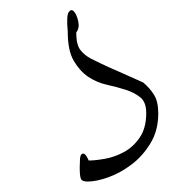

<svg xmlns="http://www.w3.org/2000/svg" viewBox="-20 -86 374 375"><path d="M135.7 241.2Q135.7 232.4 136.2 225.1Q136.7 217.8 139.2 215.3Q141.6 212.9 145 214.8Q148.4 216.8 153.3 227.5Q166 227.5 185.1 224.1Q204.1 220.7 222.2 210.9Q240.2 201.2 252.9 182.6Q265.6 164.1 265.6 134.8Q265.6 113.3 253.9 104Q242.2 94.7 225.6 89.4Q209 84 189 79.6Q168.9 75.2 152.3 64Q135.7 52.7 124 32.7Q112.3 12.7 112.3 -24.4Q109.4 -55.7 114.3 -62.5Q119.1 -69.3 124.5 -63.5Q129.9 -57.6 132.8 -44.4Q135.7 -31.2 128.9 -22.5Q128.9 1 136.7 11.2Q144.5 21.5 157.2 28.3Q163.1 31.2 178.2 38.6Q193.4 45.9 209.5 52.7Q225.6 59.6 240.2 66.4Q254.9 73.2 259.8 75.2Q272.5 85.9 280.8 99.1Q289.1 112.3 289.1 135.7Q289.1 168.9 273.9 193.8Q258.8 218.8 236.8 235.4Q214.8 252 191.4 260.3Q168 268.6 151.4 268.6Q140.6 268.6 138.2 263.7Q135.7 258.8 135.7 241.2Z"/></svg>

Font: Waiting for the Sunrise
Style: Regular
Weight: 300
Version: Version 1.001 2001